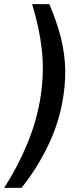

<svg xmlns="http://www.w3.org/2000/svg" viewBox="-60 -769 400 924"><path d="M-40 135Q23.5 37.5 71.2 -77.2Q119 -192 136.5 -311Q153 -424.5 141.2 -530.2Q129.5 -636 94.5 -749H177.5Q207.5 -678.5 227 -610.2Q246.5 -542 252.2 -468.5Q258 -395 245.5 -310Q227.5 -185.5 173 -71.8Q118.5 42 43.5 135Z"/></svg>

Font: Public Sans Thin SemiBold
Style: Italic
Weight: 600
Italic angle: -8°
Version: Version 2.001